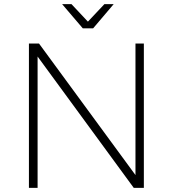

<svg xmlns="http://www.w3.org/2000/svg" viewBox="-20 -910 837 930"><path d="M431.2 -772.9H380.9L280.8 -890.1H326.2L405.8 -805.2L485.8 -890.1H530.8ZM636.2 -699.2H676.8V0H627.9L162.1 -636.2V0H120.1V-699.2H168.9L636.2 -62Z"/></svg>

Font: Montserrat-Arabic ExtraLight
Style: Regular
Weight: 275
Designer: Mohamed Gaber
Foundry: Kief Type Foundry
Version: Version 5.008;PS 005.008;hotconv 1.0.88;makeotf.lib2.5.64775